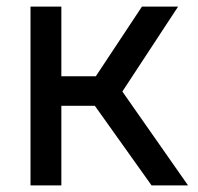

<svg xmlns="http://www.w3.org/2000/svg" viewBox="-20 -559 598 579"><path d="M266 -240H165V0H72V-539H165V-329H269L408 -539H517L349 -283L547 0H437Z"/></svg>

Font: Eudoxus Sans Medium
Style: Regular
Weight: 500
Designer: Stijn de Vries
Foundry: tokotype
Version: Version 2.005